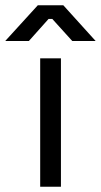

<svg xmlns="http://www.w3.org/2000/svg" viewBox="-70 -711 384 731"><path d="M83 0V-489H162V0ZM-50 -555 74 -691H171L294 -555H205L129 -639H115L40 -555Z"/></svg>

Font: Space Grotesk Light
Style: Regular
Weight: 400
Version: Version 2.000